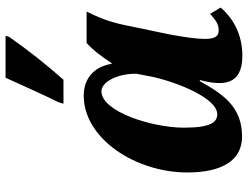

<svg xmlns="http://www.w3.org/2000/svg" viewBox="-118 -742 870 673"><g transform="rotate(-90 316.5 -405.0)"><path d="M290 -617H374C427 -677 474 -736 524 -807L528 -820H381C350 -752 326 -697 295 -634ZM175 9C280 9 324 -59 369 -139H373C352 -60 353 10 458 10C533 10 589 -22 627 -66L605 -103C583 -84 570 -73 548 -73C536 -73 517 -74 517 -121C517 -148 523 -192 533 -246L554 -346C570 -425 575 -460 613 -536H503C475 -511 454 -481 432 -448H430C419 -512 377 -546 318 -546C168 -546 49 -365 49 -183C49 -61 91 9 175 9ZM253 -78C225 -78 206 -101 206 -195C206 -304 261 -484 334 -484C365 -484 396 -430 395 -361L384 -304C364 -215 309 -78 253 -78Z"/></g></svg>

Font: Noto Serif SemiCondensed Extra
Style: Italic
Weight: 800
Width: 4
Italic angle: -12°
Designer: Monotype Design Team
Foundry: Monotype Imaging Inc.
Version: Version 1.901